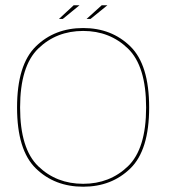

<svg xmlns="http://www.w3.org/2000/svg" viewBox="-20 -702 654 726"><path d="M294.5 4Q402 4 473 -65.2Q544 -134.5 544 -295.5Q544 -457 473 -526.5Q402 -596 294.5 -596Q186.5 -596 115.5 -526.5Q44.5 -457 44.5 -295.5Q44.5 -134.5 115.5 -65.2Q186.5 4 294.5 4ZM294.5 -7Q193.5 -7 124.8 -73.2Q56 -139.5 56 -295.5Q56 -452 124.8 -518.5Q193.5 -585 294.5 -585Q395 -585 463.8 -518.5Q532.5 -452 532.5 -295.5Q532.5 -139.5 463.8 -73.2Q395 -7 294.5 -7ZM307.5 -630.5H322.5L386 -682H364.5ZM203 -630.5H217.5L280.5 -682H258.5Z"/></svg>

Font: Anybody SemiExpanded Thin
Style: Regular
Weight: 250
Width: 6
Version: Version 1.113;gftools[0.9.25]